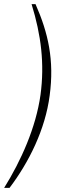

<svg xmlns="http://www.w3.org/2000/svg" viewBox="-55 -743 349 924"><path d="M-35 161H-9C85 37 163 -121 184 -283C207 -453 177 -585 116 -723H97C143 -574 160 -436 140 -287C118 -129 46 31 -35 161Z"/></svg>

Font: United Sans Thin
Style: Italic
Weight: 100
Italic angle: -8°
Designer: Pablo Impallari, Rodrigo Fuenzalida (Modified by Dan O. Williams)
Version: Version 1.000;PS 001.000;hotconv 1.0.88;makeotf.lib2.5.64775